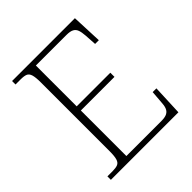

<svg xmlns="http://www.w3.org/2000/svg" viewBox="-194 -847 981 981"><g transform="rotate(-45 296.5 -357.0)"><path d="M47 0V-25H84Q108 -25 121.5 -30.5Q135 -36 140.5 -54Q146 -72 146 -108V-605Q146 -642 140.5 -660Q135 -678 122 -683.5Q109 -689 84 -689H47V-714H501L508 -548H481L477 -612Q475 -639 469.5 -654Q464 -669 450.5 -676.5Q437 -684 410 -684H189V-389H432V-359H189V-30H442Q469 -30 483 -37.5Q497 -45 503 -60.5Q509 -76 510 -102L515 -166H542L535 0Z"/></g></svg>

Font: Noto Serif Bengali ExtraLight
Style: Regular
Weight: 250
Version: Version 2.003